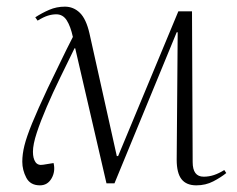

<svg xmlns="http://www.w3.org/2000/svg" viewBox="-20 -543 713 577"><path d="M324 8H300L206 -398H204Q183 -355 161 -310Q139 -265 120.5 -222Q102 -179 90.5 -144Q79 -109 79 -87Q79 -67 86.5 -56Q94 -45 110 -48L141 -53Q147 -28 135 -7Q123 14 100 14Q71 14 59 -9Q47 -32 47 -57Q47 -80 53.5 -106Q60 -132 76.5 -172.5Q93 -213 124 -279Q144 -320 162 -357.5Q180 -395 199 -432Q192 -464 180.5 -482Q169 -500 149 -500Q137 -500 124 -496Q111 -492 93 -481L86 -491Q106 -504 128 -513.5Q150 -523 175 -523Q201 -523 220 -504.5Q239 -486 249 -442L331 -74H335L516 -509H557L559 -56Q559 -12 592 -12Q608 -12 623 -17Q638 -22 654 -32L660 -23Q644 -10 621 2Q598 14 570 14Q540 14 525.5 -4.5Q511 -23 511 -63L514 -446H511Z"/></svg>

Font: Display Extralight
Style: Italic
Weight: 200
Italic angle: -2°
Designer: Latin by Veronika Burian and Jose Scaglione. Greek by Irene Vlachou. Cyrillic by Vera Evstafieva
Foundry: TypeTogether
Version: Version 3.002